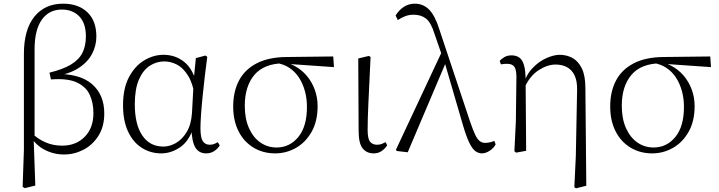

<svg xmlns="http://www.w3.org/2000/svg" viewBox="-20 -820 3907 1044"><path d="M103 196 110 -5V-527Q110 -659 167 -729.5Q224 -800 323 -800Q406 -800 455 -753.5Q504 -707 504 -621Q504 -572 480.5 -527Q457 -482 406.5 -449.5Q356 -417 276 -405V-418Q413 -421 480 -363Q547 -305 547 -203Q547 -132 515.5 -82Q484 -32 434 -6Q384 20 329 20Q271 20 221 -6.5Q171 -33 139 -88H137L146 -101Q186 -64 227.5 -46Q269 -28 318 -28Q393 -28 440.5 -76Q488 -124 488 -205Q488 -262 467.5 -305.5Q447 -349 397 -372Q347 -395 257 -388L249 -425Q323 -443 366.5 -469.5Q410 -496 428.5 -533.5Q447 -571 447 -622Q447 -694 411 -731Q375 -768 316 -768Q247 -768 207.5 -713Q168 -658 168 -551V-74L163 -66L172 189L115 203Z M857 14Q798 14 750.5 -16.5Q703 -47 676 -105.5Q649 -164 649 -247Q649 -340 681.5 -401Q714 -462 764.5 -492Q815 -522 869 -522Q935 -522 983.5 -482Q1032 -442 1054 -349H1062L1040 -296Q1028 -368 1002 -409.5Q976 -451 942.5 -468.5Q909 -486 873 -486Q831 -486 794.5 -462.5Q758 -439 735.5 -387.5Q713 -336 713 -253Q713 -143 754 -83Q795 -23 868 -23Q902 -23 936 -42Q970 -61 995 -102Q1020 -143 1024 -207L1034 -393L1045 -504L1097 -518L1107 -511Q1100 -461 1093.5 -404.5Q1087 -348 1081.5 -293.5Q1076 -239 1073 -194.5Q1070 -150 1070 -123Q1070 -71 1083 -52Q1096 -33 1120 -33Q1134 -33 1144 -37Q1154 -41 1164 -47L1175 -29Q1163 -10 1144 2Q1125 14 1101 14Q1062 14 1042.5 -17.5Q1023 -49 1020 -128H1032Q1008 -52 959 -19Q910 14 857 14Z M1476 14Q1411 14 1359 -17Q1307 -48 1277.5 -105.5Q1248 -163 1248 -241Q1248 -322 1279.5 -382Q1311 -442 1375.5 -475.5Q1440 -509 1537 -510L1792 -513L1796 -455L1538 -473L1525 -476Q1416 -475 1363.5 -413Q1311 -351 1311 -245Q1311 -174 1334 -123Q1357 -72 1396 -45Q1435 -18 1484 -18Q1555 -18 1602 -75Q1649 -132 1649 -239Q1649 -284 1638 -324.5Q1627 -365 1606 -397.5Q1585 -430 1553.5 -451Q1522 -472 1480 -478L1490 -487Q1539 -484 1579 -463Q1619 -442 1647.5 -408.5Q1676 -375 1691.5 -332.5Q1707 -290 1707 -243Q1707 -161 1674.5 -103.5Q1642 -46 1589.5 -16Q1537 14 1476 14Z M2012 14Q1974 14 1952 -13Q1930 -40 1930 -109L1928 -502L1986 -516L1995 -510Q1991 -424 1988 -362.5Q1985 -301 1983 -256.5Q1981 -212 1980 -178Q1979 -144 1979 -114Q1979 -65 1992.5 -49Q2006 -33 2030 -33Q2045 -33 2056 -37.5Q2067 -42 2077 -47L2085 -30Q2076 -14 2057 0Q2038 14 2012 14Z M2137 1 2133 -6 2385 -544 2408 -489 2197 8ZM2600 14Q2583 14 2566.5 3Q2550 -8 2533.5 -40.5Q2517 -73 2498 -137L2396 -487L2393 -490L2343 -635Q2324 -697 2297 -718.5Q2270 -740 2229 -740Q2204 -740 2183.5 -732Q2163 -724 2143 -711L2131 -736Q2151 -767 2177 -783.5Q2203 -800 2236 -800Q2281 -800 2313 -768Q2345 -736 2368 -663L2536 -159Q2552 -112 2564 -87Q2576 -62 2589 -52.5Q2602 -43 2618 -43Q2627 -43 2641 -45.5Q2655 -48 2668 -54L2675 -35Q2665 -15 2643 -0.5Q2621 14 2600 14Z M2777 2 2785 -161 2788 -402Q2788 -442 2776.5 -457.5Q2765 -473 2737 -473Q2729 -473 2721 -472.5Q2713 -472 2704 -470L2697 -488Q2706 -500 2722.5 -509.5Q2739 -519 2762 -519Q2786 -519 2803 -507.5Q2820 -496 2829 -466.5Q2838 -437 2838 -381V-377L2841 0L2786 10ZM3103 198 3111 30 3118 -330Q3119 -379 3104.5 -409.5Q3090 -440 3063.5 -454.5Q3037 -469 3001 -469Q2956 -469 2908.5 -438Q2861 -407 2833 -345L2823 -356H2825Q2840 -412 2875 -449Q2910 -486 2951 -504Q2992 -522 3023 -522Q3061 -522 3092.5 -505Q3124 -488 3143.5 -448.5Q3163 -409 3163 -342L3168 190L3112 204Z M3526 14Q3461 14 3409 -17Q3357 -48 3327.5 -105.5Q3298 -163 3298 -241Q3298 -322 3329.5 -382Q3361 -442 3425.5 -475.5Q3490 -509 3587 -510L3842 -513L3846 -455L3588 -473L3575 -476Q3466 -475 3413.5 -413Q3361 -351 3361 -245Q3361 -174 3384 -123Q3407 -72 3446 -45Q3485 -18 3534 -18Q3605 -18 3652 -75Q3699 -132 3699 -239Q3699 -284 3688 -324.5Q3677 -365 3656 -397.5Q3635 -430 3603.5 -451Q3572 -472 3530 -478L3540 -487Q3589 -484 3629 -463Q3669 -442 3697.5 -408.5Q3726 -375 3741.5 -332.5Q3757 -290 3757 -243Q3757 -161 3724.5 -103.5Q3692 -46 3639.5 -16Q3587 14 3526 14Z"/></svg>

Font: Noto Serif KR ExtraLight
Style: Regular
Weight: 200
Designer: Ryoko NISHIZUKA 西塚涼子 (kana & ideographs); Frank Grießhammer (Latin, Greek & Cyrillic); Wenlong ZHANG 张文龙 (bopomofo); San
Foundry: Adobe
Version: Version 2.002-H1;hotconv 1.1.0;makeotfexe 2.6.0